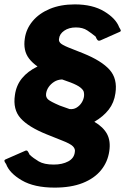

<svg xmlns="http://www.w3.org/2000/svg" viewBox="-32 -772 571 875"><path d="M398 -217Q439 -193 456 -161Q473 -129 466 -83Q459 -34 428.5 3.5Q398 41 345 62Q292 83 217 83Q124 83 67.5 50Q11 17 -4 -24Q-12 -35 -12 -39Q-12 -43 -8 -45L81 -84Q90 -89 94.5 -82.5Q99 -76 103 -67Q120 -51 144.5 -36.5Q169 -22 213 -22Q252 -22 279 -36.5Q306 -51 309 -79Q312 -93 300.5 -105Q289 -117 250 -132L180 -160Q98 -193 62 -233Q26 -273 36 -339Q42 -383 68 -415Q94 -447 139 -469Q115 -486 100.5 -505Q86 -524 81.5 -547Q77 -570 81 -596Q87 -640 116.5 -675.5Q146 -711 195 -731.5Q244 -752 309 -752Q390 -752 443 -720Q496 -688 511 -648Q518 -637 518.5 -633Q519 -629 514 -627L426 -588Q417 -584 412 -590Q407 -596 404 -605Q386 -620 365.5 -633.5Q345 -647 314 -647Q282 -647 260.5 -632Q239 -617 237 -595Q235 -585 242.5 -576.5Q250 -568 279 -556L347 -529Q431 -495 467.5 -454Q504 -413 494 -347Q488 -304 463.5 -272.5Q439 -241 398 -217ZM285 -275Q303 -273 317 -281.5Q331 -290 340 -304Q349 -318 351 -334Q352 -343 350 -352.5Q348 -362 334.5 -373Q321 -384 290 -396L251 -410Q230 -409 214.5 -399Q199 -389 189.5 -375Q180 -361 178 -345Q176 -329 187 -319Q198 -309 240 -291L285 -275Z"/></svg>

Font: Libre Franklin ExtraBold
Style: Italic
Weight: 800
Italic angle: -8°
Designer: Pablo Impallari, Rodrigo Fuenzalida, Nhung Nguyen
Foundry: Impallari Type
Version: Version 3.000